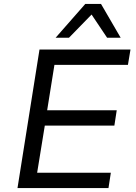

<svg xmlns="http://www.w3.org/2000/svg" viewBox="-20 -957 691 977"><path d="M69 0 181 -705H644L631 -627H257L220 -396H574L562 -318H208L169 -78H544L532 0ZM263 -765 414 -937H494L594 -765H525L446 -883L331 -765Z"/></svg>

Font: Nunito Sans 7pt
Style: Italic
Weight: 400
Italic angle: -9°
Designer: Vernon Adams
Foundry: Vernon Adams
Version: Version 3.101;gftools[0.9.27]